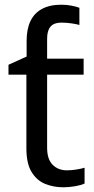

<svg xmlns="http://www.w3.org/2000/svg" viewBox="-20 -785 401 815"><path d="M240 -765Q263 -765 283.5 -761Q304 -757 317 -752V-679Q308 -682 285.5 -685.5Q263 -689 240 -689Q209 -689 194.5 -672Q180 -655 180 -621V-536H335V-468H180V-158Q180 -109 203.5 -85.5Q227 -62 264 -62Q284 -62 305 -65.5Q326 -69 339 -73V-6Q325 1 299 5.5Q273 10 249 10Q207 10 171.5 -4.5Q136 -19 114 -55Q92 -91 92 -156V-468H16V-510L93 -545V-611Q93 -661 109 -695Q125 -729 158 -747Q191 -765 240 -765Z"/></svg>

Font: loriya05
Style: Book
Weight: 400
Designer: Jelle Bosma - Monotype Design Team
Foundry: Monotype Imaging Inc.
Version: Version 2.003